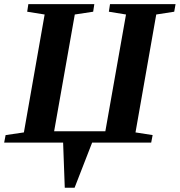

<svg xmlns="http://www.w3.org/2000/svg" viewBox="-28 -675 851 908"><path d="M407.7 -0.5 324.7 212.9H278.3L270.5 -0.5H-8.3L-1.5 -36.1L85 -48.8L183.1 -606.4L100.6 -619.6L106 -655.3H418L412.6 -619.6L325.7 -606.4L228 -54.2H470.2L567.9 -606.4L486.8 -619.6L492.2 -655.3H802.2L795.9 -619.6L710.9 -606.4L612.8 -48.8L693.8 -36.1L687 -0.5Z"/></svg>

Font: Tinos
Style: Bold Italic
Weight: 700
Italic angle: -16.333°
Designer: Steve Matteson
Foundry: Monotype Imaging Inc.
Version: Version 1.23